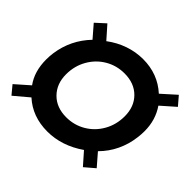

<svg xmlns="http://www.w3.org/2000/svg" viewBox="-137 -791 876 876"><g transform="rotate(45 301.0 -352.5)"><path d="M-7 -122 60 -181Q22 -233 22 -310Q22 -332 25 -353Q39 -451 108 -523L57 -582L103 -624L157 -563Q197 -593 242 -608.5Q287 -624 334 -624Q429 -624 496 -563L564 -624L600 -582L533 -523Q571 -468 571 -396Q571 -376 568 -353Q562 -304 541 -260Q520 -216 485 -181L536 -122L488 -81L436 -140Q351 -81 258 -81Q162 -81 97 -140L27 -81ZM459 -380Q459 -442 421 -480Q383 -518 320 -518Q269 -518 226.5 -493Q184 -468 159 -424Q134 -380 134 -326Q134 -265 172 -226.5Q210 -188 273 -188Q324 -188 366.5 -213Q409 -238 434 -282Q459 -326 459 -380Z"/></g></svg>

Font: Krub SemiBold
Style: Italic
Weight: 600
Italic angle: -8°
Designer: Ekaluck Peanpanawate
Foundry: Cadson Demak Co.,Ltd.
Version: Version 1.000; ttfautohint (v1.6)